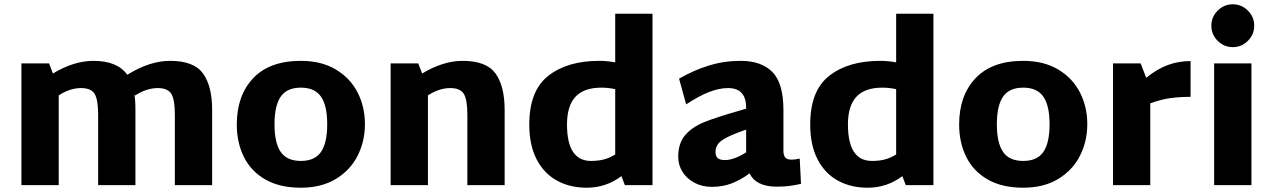

<svg xmlns="http://www.w3.org/2000/svg" viewBox="-20 -864 5940 896"><path d="M970 -351V0H796V-329Q796 -399 779.5 -426Q763 -453 716 -453Q664 -453 610 -418L607 -424Q612 -397 612 -351V0H438V-329Q438 -399 421.5 -426Q405 -453 358 -453Q307 -453 254 -419V0H80V-568H209L227 -521Q325 -580 416 -580Q528 -580 574 -515Q678 -580 774 -580Q885 -580 927.5 -521Q970 -462 970 -351Z M1085 -283Q1085 -418 1161.5 -499Q1238 -580 1384 -580Q1480 -580 1547.5 -539.5Q1615 -499 1649 -432Q1683 -365 1683 -285Q1683 -205 1649 -137.5Q1615 -70 1547.5 -29Q1480 12 1384 12Q1286 12 1219 -26Q1152 -64 1118.5 -131Q1085 -198 1085 -283ZM1507 -284Q1507 -371 1478 -413Q1449 -455 1384 -455Q1319 -455 1290 -413Q1261 -371 1261 -284Q1261 -197 1290 -155Q1319 -113 1384 -113Q1449 -113 1478 -155Q1507 -197 1507 -284Z M2335 -351V0H2161V-329Q2161 -399 2144.5 -426Q2128 -453 2081 -453Q2030 -453 1977 -419V0H1803V-568H1932L1950 -521Q2048 -580 2139 -580Q2250 -580 2292.5 -521Q2335 -462 2335 -351Z M3025 -800V0H2896L2880 -42Q2808 12 2718 12Q2639 12 2578.5 -21.5Q2518 -55 2484 -121Q2450 -187 2450 -283Q2450 -441 2539 -510.5Q2628 -580 2776 -580Q2814 -580 2851 -573V-800ZM2738 -113Q2772 -113 2798.5 -120Q2825 -127 2851 -143V-448Q2818 -455 2787 -455Q2705 -455 2665.5 -412.5Q2626 -370 2626 -283Q2626 -113 2738 -113Z M3718 -6Q3686 1 3661.5 4Q3637 7 3604 7Q3508 7 3478 -55Q3436 -24 3394 -8Q3352 8 3302 8Q3257 8 3221 -11Q3185 -30 3165 -62Q3145 -94 3145 -132Q3145 -196 3177.5 -233.5Q3210 -271 3265 -293.5Q3320 -316 3432 -348L3462 -357V-361Q3462 -453 3378 -453Q3337 -453 3290 -435Q3243 -417 3182 -377L3149 -497Q3217 -536 3287.5 -558Q3358 -580 3437 -580Q3533 -580 3584.5 -528Q3636 -476 3636 -350V-160Q3636 -138 3645 -128.5Q3654 -119 3674 -119Q3693 -119 3712 -124ZM3363 -117Q3405 -117 3462 -153V-259L3447 -254Q3372 -227 3345.5 -206.5Q3319 -186 3319 -155Q3319 -135 3329.5 -126Q3340 -117 3363 -117Z M4336 -800V0H4207L4191 -42Q4119 12 4029 12Q3950 12 3889.5 -21.5Q3829 -55 3795 -121Q3761 -187 3761 -283Q3761 -441 3850 -510.5Q3939 -580 4087 -580Q4125 -580 4162 -573V-800ZM4049 -113Q4083 -113 4109.5 -120Q4136 -127 4162 -143V-448Q4129 -455 4098 -455Q4016 -455 3976.5 -412.5Q3937 -370 3937 -283Q3937 -113 4049 -113Z M4456 -283Q4456 -418 4532.5 -499Q4609 -580 4755 -580Q4851 -580 4918.5 -539.5Q4986 -499 5020 -432Q5054 -365 5054 -285Q5054 -205 5020 -137.5Q4986 -70 4918.5 -29Q4851 12 4755 12Q4657 12 4590 -26Q4523 -64 4489.5 -131Q4456 -198 4456 -283ZM4878 -284Q4878 -371 4849 -413Q4820 -455 4755 -455Q4690 -455 4661 -413Q4632 -371 4632 -284Q4632 -197 4661 -155Q4690 -113 4755 -113Q4820 -113 4849 -155Q4878 -197 4878 -284Z M5536 -412Q5484 -412 5441 -406Q5398 -400 5348 -382V0H5174V-568H5303L5329 -501Q5381 -543 5431 -561Q5481 -579 5536 -579Z M5633 -744Q5633 -785 5662.5 -814.5Q5692 -844 5733 -844Q5774 -844 5803.5 -814.5Q5833 -785 5833 -744Q5833 -703 5803.5 -673.5Q5774 -644 5733 -644Q5692 -644 5662.5 -673.5Q5633 -703 5633 -744ZM5646 -568H5820V0H5646Z"/></svg>

Font: Martel Sans Black
Style: Regular
Weight: 900
Designer: Dan Reynolds and Mathieu Réguer
Foundry: Dan Reynolds and Mathieu Réguer
Version: Version 1.002; ttfautohint (v1.1) -l 5 -r 5 -G 72 -x 0 -D la